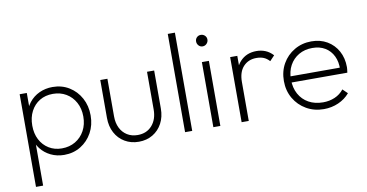

<svg xmlns="http://www.w3.org/2000/svg" viewBox="-83 -928 2583 1351"><g transform="rotate(-10 1208.5 -252.5)"><path d="M311 10Q259 10 215.5 -11Q172 -32 143 -69.5Q114 -107 105 -157V-309Q114 -360 143.5 -397.5Q173 -435 216.5 -455Q260 -475 311 -475Q377 -475 429 -443Q481 -411 511 -356Q541 -301 541 -232Q541 -163 511 -108.5Q481 -54 429 -22Q377 10 311 10ZM75 197V-465H126V-349L114 -236L126 -122V197ZM302 -38Q357 -38 399 -63Q441 -88 465 -132Q489 -176 489 -233Q489 -290 465 -334Q441 -378 399.5 -402.5Q358 -427 305 -427Q251 -427 210.5 -402.5Q170 -378 147 -334Q124 -290 124 -232Q124 -175 146.5 -131.5Q169 -88 209.5 -63Q250 -38 302 -38Z M844 10Q788 10 744 -16Q700 -42 675.5 -88Q651 -134 651 -194V-465H702V-196Q702 -149 719.5 -113.5Q737 -78 769 -58Q801 -38 844 -38Q908 -38 946.5 -81.5Q985 -125 985 -196V-465H1036V-194Q1036 -134 1011.5 -88Q987 -42 943.5 -16Q900 10 844 10Z M1175 0V-702H1226V0Z M1377 0V-465H1427V0ZM1402 -573Q1385 -573 1373.5 -585.5Q1362 -598 1362 -615Q1362 -632 1373.5 -643.5Q1385 -655 1402 -655Q1419 -655 1431 -643.5Q1443 -632 1443 -615Q1443 -598 1431 -585.5Q1419 -573 1402 -573Z M1579 0V-465H1630V0ZM1630 -278 1605 -287Q1605 -376 1650 -425.5Q1695 -475 1768 -475Q1802 -475 1831.5 -463Q1861 -451 1886 -424L1852 -388Q1833 -409 1811 -418Q1789 -427 1759 -427Q1702 -427 1666 -388.5Q1630 -350 1630 -278Z M2166 10Q2097 10 2041.5 -22Q1986 -54 1954 -109Q1922 -164 1922 -233Q1922 -302 1953 -356.5Q1984 -411 2038.5 -443Q2093 -475 2160 -475Q2224 -475 2272.5 -446.5Q2321 -418 2348.5 -368Q2376 -318 2376 -253Q2376 -247 2375 -237.5Q2374 -228 2372 -214H1958V-258H2343L2326 -244Q2328 -299 2308 -340.5Q2288 -382 2250 -405Q2212 -428 2159 -428Q2104 -428 2062 -403.5Q2020 -379 1996.5 -336Q1973 -293 1973 -236Q1973 -176 1997.5 -131.5Q2022 -87 2066 -62.5Q2110 -38 2169 -38Q2214 -38 2252.5 -54.5Q2291 -71 2317 -104L2351 -71Q2319 -33 2270.5 -11.5Q2222 10 2166 10Z"/></g></svg>

Font: Outfit Thin ExtraLight
Style: Regular
Weight: 250
Version: Version 1.100;gftools[0.9.27]